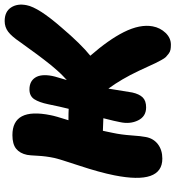

<svg xmlns="http://www.w3.org/2000/svg" viewBox="14 -736 731 798"><g transform="rotate(-90 379.0 -337.5)"><path d="M118.2 -27.8Q9.3 -27.8 48.8 -227.1Q61 -288.6 89.4 -374.3Q117.7 -460 121.1 -477.1Q128.4 -511.7 130.1 -545.9Q131.8 -580.1 133.8 -589.8Q140.1 -620.1 159.4 -635.5Q178.7 -650.9 215.8 -650.9Q331.1 -650.9 298.8 -492.2Q295.4 -473.1 277.8 -418Q309.1 -418 325.2 -417Q334 -451.7 344.2 -502Q352.1 -540 365.2 -560.1Q378.4 -580.1 405.8 -580.1Q439.5 -580.1 455.1 -555.9Q470.7 -531.7 461.9 -485.8Q460.4 -477.1 453.9 -456.1Q447.3 -435.1 444.8 -424.8Q449.7 -428.7 461.9 -440.9Q473.1 -451.7 485.1 -465.3Q497.1 -479 505.9 -489.5Q514.6 -500 529.5 -519.5Q544.4 -539.1 551.3 -548.3Q558.1 -557.6 576.7 -583.3Q595.2 -608.9 602.1 -618.2Q626.5 -654.3 645.8 -668.7Q665 -683.1 689.9 -683.1Q729 -683.1 746.3 -656.7Q763.7 -630.4 755.9 -591.8Q746.6 -542.5 663.1 -446.8Q594.2 -365.7 545.9 -327.1Q612.3 -251 644 -188Q677.7 -120.6 668 -67.9Q662.1 -36.6 640.9 -14.4Q619.6 7.8 591.8 7.8Q579.6 7.8 570.8 6.1Q562 4.4 553.7 -2Q545.4 -8.3 540.3 -13.4Q535.2 -18.6 527.6 -32.5Q520 -46.4 515.4 -55.9Q510.7 -65.4 500.5 -88.1Q490.2 -110.8 482.9 -126Q448.7 -198.2 409.2 -252Q401.9 -205.6 393.1 -152.8Q386.7 -124 372.8 -109.6Q358.9 -95.2 331.1 -95.2Q293.5 -95.2 277.1 -128.7Q260.7 -162.1 270 -204.1Q272.9 -221.2 286.1 -272.9Q250 -274.9 233.9 -274.9Q232.4 -268.1 229.5 -254.2Q226.6 -240.2 225.1 -232.9Q217.8 -199.2 214.8 -157Q211.9 -114.7 208 -96.2Q202.1 -64.5 178 -46.1Q153.8 -27.8 118.2 -27.8Z"/></g></svg>

Font: Shantell Sans Irregular
Style: Italic
Weight: 800
Italic angle: -11.31°
Designer: Stephen Nixon, Anya Danilova, Shantell Martin
Foundry: Arrow Type
Version: Version 1.006;[9816181b4]